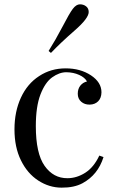

<svg xmlns="http://www.w3.org/2000/svg" viewBox="-20 -840 526 874"><path d="M260.7 14.2Q204.1 14.2 154.3 -18.1Q104.5 -50.3 75.2 -110.4Q45.9 -169.9 45.9 -251Q45.9 -332 75.2 -395.5Q104.5 -459 158.2 -493.7Q211.4 -528.8 278.8 -528.8Q346.2 -528.8 394 -497.1Q441.9 -465.3 441.9 -419.9Q441.4 -393.6 426.8 -378.9Q412.1 -364.3 388.7 -363.8Q365.2 -363.3 349.6 -377Q334 -390.6 334 -413.1Q334 -435.5 345.7 -450.2Q357.4 -464.8 376 -469.2Q366.2 -487.3 340.3 -499Q314.5 -510.7 282.2 -511.2Q250 -511.2 217.3 -487.8Q185.1 -464.4 164.1 -409.7Q143.1 -355 143.1 -266.1Q143.1 -141.6 183.1 -85Q223.1 -28.3 287.1 -28.8Q329.1 -28.8 368.2 -53.7Q407.2 -78.6 432.1 -131.8L451.2 -125Q425.8 -43.9 355.5 -5.9Q317.4 14.6 260.7 14.2ZM383.8 -785.2Q383.8 -756.8 319.3 -700.7Q254.9 -644.5 211.9 -599.1L201.2 -607.9Q232.9 -658.2 264.6 -718.8Q295.9 -779.3 311.5 -799.8Q327.1 -820.3 343.8 -820.3Q360.4 -820.3 372.1 -811Q383.8 -801.8 383.8 -785.2Z"/></svg>

Font: PlayfairDisplay-Regular
Style: Regular
Weight: 400
Designer: Claus Eggers Sørensen
Foundry: Claus Eggers Sørensen
Version: Version 1.002;PS 001.002;hotconv 1.0.70;makeotf.lib2.5.58329